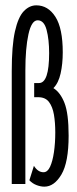

<svg xmlns="http://www.w3.org/2000/svg" viewBox="-20 -689 290 719"><path d="M146 10Q132 10 116.5 4Q101 -2 90 -14L107 -68Q122 -44 143 -44Q158 -44 167.5 -64.5Q177 -85 182 -119Q187 -153 187 -193Q187 -230 182 -259.5Q177 -289 163.5 -307Q150 -325 123 -325H108V-378H126Q164 -378 164 -490Q164 -541 154.5 -577Q145 -613 121 -613Q98 -613 86.5 -560.5Q75 -508 75 -425V0H24V-423Q24 -518 36 -571.5Q48 -625 69 -647Q90 -669 116 -669Q160 -669 187.5 -626Q215 -583 215 -493Q215 -450 207 -414Q199 -378 180 -359Q206 -343 221.5 -303.5Q237 -264 237 -181Q237 -81 210 -35.5Q183 10 146 10Z"/></svg>

Font: Inconsolata UltraCondensed
Style: Regular
Weight: 400
Width: 1
Monospace: yes
Designer: Raph Levien, Cyreal, Brenton Simpson
Foundry: Raph Levien, Cyreal, Google
Version: Version 3.000; ttfautohint (v1.8.2.53-6de2)